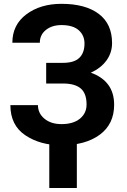

<svg xmlns="http://www.w3.org/2000/svg" viewBox="-20 -741 655 993"><path d="M305.7 -416Q363.8 -416 390.4 -441.9Q417 -467.8 417 -516.1Q417 -558.1 387.2 -584.7Q357.4 -611.3 297.9 -611.3Q249 -611.3 217.5 -586.2Q186 -561 186 -520H43.9Q43.9 -612.8 116.5 -667Q189 -721.2 297.9 -721.2Q421.4 -721.2 490.5 -669.4Q559.6 -617.7 559.6 -518.1Q559.6 -468.3 530.8 -428.5Q502 -388.7 449.7 -365.2Q509.3 -343.8 539.8 -302.5Q570.3 -261.2 570.3 -199.2Q570.3 -99.1 496.1 -44.4Q421.9 10.3 297.9 10.3Q188 10.3 110.8 -41.5Q33.7 -93.3 33.7 -197.3H176.3Q176.3 -154.8 210 -127Q243.7 -99.1 297.9 -99.1Q358.9 -99.1 393.3 -127.2Q427.7 -155.3 427.7 -200.7Q427.7 -257.8 397.7 -283.4Q367.7 -309.1 305.7 -309.1H218.8V-416ZM377.4 231.4H234.9V-41H377.4Z"/></svg>

Font: Roboto Web
Style: Bold
Weight: 700
Designer: Google
Version: Version 1.200310; 2013